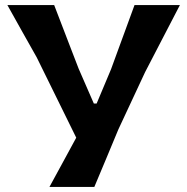

<svg xmlns="http://www.w3.org/2000/svg" viewBox="-20 -733 734 753"><path d="M174 0Q199 -46 224.8 -93.2Q250.5 -140.5 279 -193L124 -508Q95 -559 68.8 -606Q42.5 -653 9 -713H192.5Q213.5 -658.5 228.8 -618.5Q244 -578.5 258 -542.5Q272 -506.5 288.5 -463.5L348 -327H359L415.5 -461.5Q432 -506 445.2 -542.8Q458.5 -579.5 473.2 -619.2Q488 -659 507.5 -713H685.5Q651.5 -648 615.5 -578.2Q579.5 -508.5 549 -450L444 -225Q422.5 -173 397.5 -113.2Q372.5 -53.5 350 0Z"/></svg>

Font: Commissioner Loud SemiBold
Style: Regular
Weight: 600
Designer: Kostas Bartsokas
Foundry: Kostas Bartsokas
Version: Version 1.000; ttfautohint (v1.8.3)